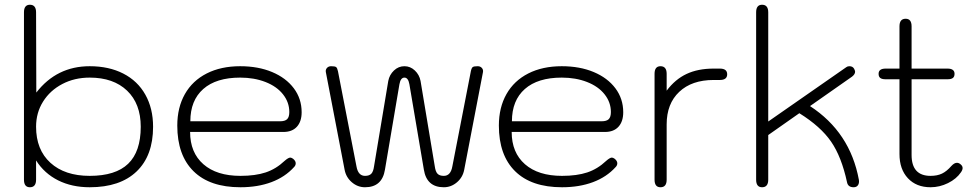

<svg xmlns="http://www.w3.org/2000/svg" viewBox="-20 -779 4107 809"><path d="M81 -22V-727Q81 -759 106 -759Q132 -759 132 -727L133 -389Q219 -500 358 -500Q439 -500 499.5 -469Q560 -438 592.5 -380Q625 -322 625 -245Q625 -123 555.5 -56.5Q486 10 358 10Q283 10 225 -19Q167 -48 132 -103V-22Q132 10 106 10Q81 10 81 -22ZM573 -245Q573 -342 515.5 -397Q458 -452 358 -452Q294 -452 242.5 -425Q191 -398 161.5 -351Q132 -304 132 -245Q132 -148 192.5 -93Q253 -38 358 -38Q467 -38 520 -89Q573 -140 573 -245Z M727 -250Q727 -326 759 -382.5Q791 -439 851 -469.5Q911 -500 992 -500Q1068 -500 1126.5 -475.5Q1185 -451 1218 -407Q1251 -363 1251 -306Q1251 -267 1231 -245Q1211 -223 1174 -223H781Q781 -136 837 -87Q893 -38 993 -38Q1056 -38 1099.5 -52.5Q1143 -67 1179 -101Q1195 -115 1203 -115Q1208 -115 1215 -110Q1226 -101 1226 -91Q1226 -82 1219 -75Q1181 -33 1123.5 -11.5Q1066 10 993 10Q864 10 795.5 -57.5Q727 -125 727 -250ZM1160 -268Q1181 -268 1190 -277Q1199 -286 1199 -307Q1199 -348 1172.5 -381.5Q1146 -415 1098.5 -433.5Q1051 -452 992 -452Q891 -452 836.5 -404Q782 -356 782 -268Z M1432 -64 1353 -475Q1351 -485 1357.5 -492.5Q1364 -500 1375 -500Q1391 -500 1396 -496.5Q1401 -493 1404 -479L1482 -78Q1489 -38 1518 -38Q1536 -38 1544.5 -47Q1553 -56 1556 -78L1616 -438Q1621 -464 1640 -482Q1659 -500 1684 -500Q1709 -500 1728 -482Q1747 -464 1752 -438L1812 -78Q1815 -56 1823.5 -47Q1832 -38 1850 -38Q1879 -38 1886 -78L1964 -479Q1967 -493 1972 -496.5Q1977 -500 1993 -500Q2004 -500 2010.5 -492.5Q2017 -485 2015 -475L1936 -64Q1930 -32 1905.5 -11Q1881 10 1850 10Q1778 10 1766 -64L1705 -424Q1700 -452 1684 -452Q1668 -452 1663 -424L1602 -64Q1590 10 1518 10Q1487 10 1462.5 -11Q1438 -32 1432 -64Z M2082 -250Q2082 -326 2114 -382.5Q2146 -439 2206 -469.5Q2266 -500 2347 -500Q2423 -500 2481.5 -475.5Q2540 -451 2573 -407Q2606 -363 2606 -306Q2606 -267 2586 -245Q2566 -223 2529 -223H2136Q2136 -136 2192 -87Q2248 -38 2348 -38Q2411 -38 2454.5 -52.5Q2498 -67 2534 -101Q2550 -115 2558 -115Q2563 -115 2570 -110Q2581 -101 2581 -91Q2581 -82 2574 -75Q2536 -33 2478.5 -11.5Q2421 10 2348 10Q2219 10 2150.5 -57.5Q2082 -125 2082 -250ZM2515 -268Q2536 -268 2545 -277Q2554 -286 2554 -307Q2554 -348 2527.5 -381.5Q2501 -415 2453.5 -433.5Q2406 -452 2347 -452Q2246 -452 2191.5 -404Q2137 -356 2137 -268Z M2738 -22V-468Q2738 -500 2763 -500Q2789 -500 2789 -468V-397Q2825 -445 2873 -467.5Q2921 -490 2987 -490H3013Q3044 -490 3044 -466Q3044 -442 3013 -442H2987Q2895 -442 2842 -392Q2789 -342 2789 -255V-22Q2789 10 2763 10Q2738 10 2738 -22Z M3166 -22V-727Q3166 -759 3191 -759Q3217 -759 3217 -727V-267L3546 -496Q3551 -500 3559 -500Q3573 -500 3579 -489Q3583 -481 3583 -477Q3583 -466 3570 -456L3393 -332Q3562 -222 3599 -21Q3601 -7 3595 1.5Q3589 10 3577 10Q3553 10 3549 -11Q3526 -118 3482 -182Q3438 -246 3348 -302L3217 -210V-22Q3217 10 3191 10Q3166 10 3166 -22Z M4036 -71Q4036 -63 4029 -53Q4010 -25 3974.5 -7.5Q3939 10 3901 10Q3841 10 3805.5 -28Q3770 -66 3770 -130V-445H3712Q3696 -445 3689 -450.5Q3682 -456 3682 -468Q3682 -490 3712 -490H3770V-668Q3770 -700 3796 -700Q3821 -700 3821 -668V-490H3972Q4002 -490 4002 -468Q4002 -456 3995 -450.5Q3988 -445 3972 -445H3821V-126Q3821 -38 3901 -38Q3929 -38 3949 -47.5Q3969 -57 3989 -80Q4001 -93 4012 -93Q4020 -93 4027 -87Q4036 -80 4036 -71Z"/></svg>

Font: Kodchasan ExtraLight
Style: Regular
Weight: 275
Version: Version 1.000; ttfautohint (v1.6)